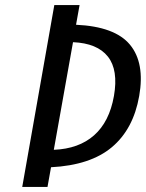

<svg xmlns="http://www.w3.org/2000/svg" viewBox="-20 -730 577 760"><path d="M68 10 195 -710H295L281 -632Q435 -625 494.5 -553Q554 -481 531 -350Q508 -219 423 -147.5Q338 -76 182 -68L168 10ZM193 -137Q292 -141 352.5 -194.5Q413 -248 431 -350Q449 -453 407 -506Q365 -559 269 -563Z"/></svg>

Font: Cuprum Medium
Style: Italic
Weight: 500
Italic angle: -10°
Version: Version 3.000